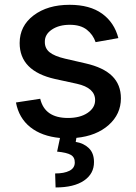

<svg xmlns="http://www.w3.org/2000/svg" viewBox="-20 -573 576 811"><path d="M480 -412.1 383.8 -395Q373 -426.8 346.7 -447.5Q320.3 -468.3 274.9 -468.3Q229 -468.3 199 -448Q168.9 -427.7 169.4 -396.5Q168.9 -369.1 189.2 -352.5Q209.5 -335.9 254.9 -325.2L341.8 -305.2Q417 -288.1 453.9 -251.7Q490.7 -215.3 490.7 -157.7Q490.7 -90.8 439 -44.9Q387.2 1 302.7 9.3L299.8 26.4Q333.5 31.7 355.2 52.7Q377 73.7 377 111.3Q377.4 160.6 335 189.7Q292.5 218.8 214.8 218.8L212.9 159.7Q251 159.7 273.2 148.4Q295.4 137.2 295.9 114.3Q296.4 91.3 279.3 81.3Q262.2 71.3 221.2 67.4L233.4 9.8Q155.8 2.4 107.7 -36.1Q59.6 -74.7 47.4 -140.1L149.9 -155.8Q168.9 -74.7 267.1 -74.7Q318.4 -74.7 350.1 -96.2Q381.8 -117.7 381.8 -149.9Q381.8 -202.1 304.7 -219.2L212.4 -239.3Q63 -272.9 63 -391.1Q63 -463.4 122.1 -508.1Q181.2 -552.7 273.9 -552.7Q359.4 -552.7 411.1 -515.4Q462.9 -478 480 -412.1Z"/></svg>

Font: Karasuma Gothic
Style: Regular
Weight: 500
Designer: Rasmus Andersson / Ryoko Nishizuka
Foundry: Genbu
Version: Version 1.00